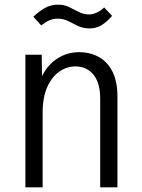

<svg xmlns="http://www.w3.org/2000/svg" viewBox="-20 -804 610 824"><path d="M410 0V-381Q410 -448 381 -483.5Q352 -519 303 -519Q267 -519 235 -497Q203 -475 183 -431Q163 -387 163 -320V0H89V-569H159L161 -416H138Q160 -500 208.5 -540Q257 -580 319 -580Q369 -580 406.5 -558Q444 -536 464 -494Q484 -452 484 -390V0ZM427 -772 461 -736Q441 -712 417.5 -697Q394 -682 365 -682Q337 -682 315 -692.5Q293 -703 272.5 -713.5Q252 -724 227 -724Q209 -724 192.5 -717Q176 -710 157 -695L123 -732Q147 -755 172.5 -769.5Q198 -784 229 -784Q256 -784 277 -773.5Q298 -763 317.5 -753Q337 -743 361 -742Q378 -742 395.5 -750Q413 -758 427 -772Z"/></svg>

Font: Yaldevi
Style: Regular
Weight: 400
Designer: Sol Matas, Rajitha Manaperi, Kosala Senevirathne
Foundry: Mooniak
Version: Version 1.100